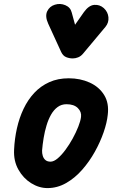

<svg xmlns="http://www.w3.org/2000/svg" viewBox="-20 -951 610 981"><path d="M222.5 10Q179.5 10 139 -15.2Q98.5 -40.5 73.8 -84.8Q49 -129 52 -186Q54.5 -242 66.5 -295.5Q78.5 -349 100.5 -395.2Q122.5 -441.5 155.2 -476.5Q188 -511.5 231.8 -531.2Q275.5 -551 331.5 -551Q390 -551 438 -529.2Q486 -507.5 512 -465.8Q538 -424 530.5 -364Q526.5 -324.5 509.5 -275.2Q492.5 -226 464.8 -176Q437 -126 400 -83.8Q363 -41.5 318 -15.8Q273 10 222.5 10ZM238 -125Q255 -125 274.8 -141.8Q294.5 -158.5 314.5 -185.5Q334.5 -212.5 351.5 -243.5Q368.5 -274.5 380 -303.8Q391.5 -333 394 -353.5Q397.5 -379 377.8 -398.8Q358 -418.5 320 -418.5Q294 -418.5 274.5 -404.2Q255 -390 241 -365.5Q227 -341 217.8 -310.2Q208.5 -279.5 203 -246.2Q197.5 -213 195 -182Q194.5 -168 198.5 -154.8Q202.5 -141.5 212.2 -133.2Q222 -125 238 -125ZM351.5 -652.5Q334.5 -652.5 318.2 -659Q302 -665.5 292.5 -685.5L226.5 -829.5Q209 -868 221.2 -893.5Q233.5 -919 260.5 -927Q287.5 -935.5 313.8 -924.5Q340 -913.5 346.5 -887L363.5 -824.5L409 -889.5Q433.5 -923.5 461.2 -926Q489 -928.5 510.5 -909.5Q531.5 -890 534 -862.8Q536.5 -835.5 519 -814L404 -676.5Q393 -663.5 379.2 -658Q365.5 -652.5 351.5 -652.5Z"/></svg>

Font: Edu NSW ACT Hand Pre
Style: Regular
Weight: 400
Designer: Tina and Corey Anderson, Eben Sorkin, Mirko Velimirovic
Foundry: Sorkin Type Co.
Version: Version 2.000